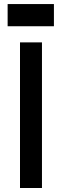

<svg xmlns="http://www.w3.org/2000/svg" viewBox="-20 -939 310 959"><path d="M249.3 -918.7V-807.9H18.1V-918.7ZM79.9 0V-727.3H189.6V0Z"/></svg>

Font: TID UI Medium
Style: Regular
Weight: 500
Designer: The TID Project Authors
Foundry: Bakken & Bæck
Version: Version 1.001;hotconv 1.0.109;makeotfexe 2.5.65596